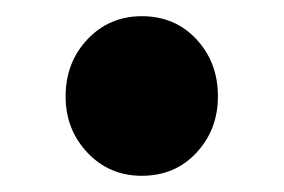

<svg xmlns="http://www.w3.org/2000/svg" viewBox="-20 -439 350 237"><path d="M155 -222Q115 -222 88 -250.5Q61 -279 61 -320Q61 -362 88 -390.5Q115 -419 155 -419Q196 -419 222.5 -390.5Q249 -362 249 -320Q249 -279 222.5 -250.5Q196 -222 155 -222Z"/></svg>

Font: Source Sans 3 ExtraLight ExtraBold
Style: Regular
Weight: 800
Version: Version 3.052;hotconv 1.1.0;makeotfexe 2.6.0